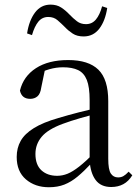

<svg xmlns="http://www.w3.org/2000/svg" viewBox="-20 -788 597 823"><path d="M189.7 14.6Q130.5 14.6 91.1 -19.1Q51.6 -52.8 51.6 -115.1Q51.6 -153.9 68.8 -184.3Q85.9 -214.6 125.4 -239Q164.9 -263.5 230.9 -282.3Q272.8 -294.9 318.8 -306.7Q364.8 -318.5 404.8 -327.7V-303.3Q364.8 -293.3 323.7 -281.5Q282.6 -269.7 248.6 -257Q185.3 -233.6 158.6 -201.7Q131.9 -169.7 131.9 -128.2Q131.9 -81.6 157.5 -58Q183.2 -34.4 225.1 -34.4Q247.6 -34.4 269.6 -43.3Q291.6 -52.2 319.7 -74.2Q347.7 -96.3 385.8 -134.4L394.5 -87.1H370.9Q339.7 -53.7 312.5 -31.1Q285.2 -8.4 256.1 3.1Q227 14.6 189.7 14.6ZM456.8 13.6Q412.1 13.6 389.8 -16.6Q367.5 -46.7 364.2 -99.7V-103.3V-359Q364.2 -415 352.1 -445.3Q339.9 -475.6 314.7 -487.6Q289.6 -499.6 250 -499.6Q221.3 -499.6 192.1 -491.4Q162.9 -483.2 129.7 -464.7L173.2 -491.9L156.8 -412.7Q153.2 -386 140.7 -375.2Q128.1 -364.3 109.4 -364.3Q73.2 -364.3 65.5 -399.7Q80.4 -461 134.1 -495.8Q187.8 -530.6 272.2 -530.6Q359.5 -530.6 401.8 -489.2Q444 -447.8 444 -354.6V-107.7Q444 -60.8 455.1 -44.2Q466.1 -27.5 486.4 -27.5Q499 -27.5 509 -33.2Q519 -38.8 531.4 -52.1L547.1 -36.7Q531.2 -10.7 508.6 1.4Q486 13.6 456.8 13.6ZM96.1 -644.7Q104.5 -699.9 130 -734.1Q155.6 -768.2 196.5 -768.2Q223.3 -768.2 242.3 -755.8Q261.3 -743.3 276.5 -727.1Q293.9 -709 309.9 -696.8Q325.8 -684.5 348.5 -684.5Q374.5 -684.5 391.1 -704.4Q407.7 -724.3 417.7 -761L439.6 -753.8Q431.1 -698.2 405.6 -665Q380 -631.8 338.5 -631.8Q310.5 -631.8 292 -643.8Q273.5 -655.8 258.9 -671.2Q242.3 -687.9 226.3 -701.6Q210.4 -715.3 186.9 -715.3Q160.9 -715.3 144.4 -695.2Q127.9 -675 117.1 -637.5Z"/></svg>

Font: Noto Serif KR
Style: Regular
Weight: 200
Designer: Ryoko NISHIZUKA 西塚涼子 (kana & ideographs); Frank Grießhammer (Latin, Greek & Cyrillic); Wenlong ZHANG 张文龙 (bopomofo); San
Foundry: Adobe
Version: Version 2.001;hotconv 1.1.0;makeotfexe 2.6.0